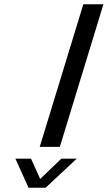

<svg xmlns="http://www.w3.org/2000/svg" viewBox="-20 -878 504 898"><path d="M463.7 -858H369.7L165.8 -191H259.8ZM168 -41 125 -136H52L113.4 0H193.4L339 -136H267Z"/></svg>

Font: Din Kursivschrift
Style: Condensed Italic Polish
Weight: 400
Version: Version 1.07